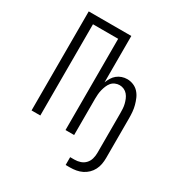

<svg xmlns="http://www.w3.org/2000/svg" viewBox="-209 -888 1169 1234"><g transform="rotate(30 375.0 -270.5)"><path d="M456 194V136H488Q510 136 531 129Q552 122 567 106Q582 90 588 68.5Q594 47 594 25V-269Q594 -286 593 -303Q592 -320 588 -336Q584 -352 577.5 -368Q571 -384 560 -397Q549 -410 533.5 -417Q518 -424 501 -424Q484 -424 468 -417Q452 -410 441.5 -397Q431 -384 424.5 -368Q418 -352 414 -336Q410 -320 408.5 -303Q407 -286 407 -269V0H343V-677H156V0H91V-735H407V-391Q414 -409 424.5 -426.5Q435 -444 450.5 -456.5Q466 -469 485 -475.5Q504 -482 524 -482Q547 -482 569.5 -473Q592 -464 608 -446.5Q624 -429 633.5 -407Q643 -385 649 -362.5Q655 -340 657 -316.5Q659 -293 659 -269V25Q659 48 655 70.5Q651 93 640.5 113.5Q630 134 613.5 150Q597 166 576.5 176Q556 186 533.5 190Q511 194 488 194Z"/></g></svg>

Font: Iosevka Aile Custom Light
Style: Regular
Weight: 300
Designer: Belleve Invis
Foundry: Belleve Invis
Version: Version 17.0.2; ttfautohint (v1.8.3)